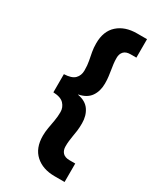

<svg xmlns="http://www.w3.org/2000/svg" viewBox="-244 -893 975 1162"><g transform="rotate(30 243.5 -312.0)"><path d="M350 187Q267 187 216.5 141.5Q166 96 166 10Q166 -17 171 -45.5Q176 -74 181.5 -104.5Q187 -135 187 -167Q187 -199 165 -223Q143 -247 90 -249V-376Q143 -378 165 -400Q187 -422 187 -458Q187 -494 181.5 -522Q176 -550 171 -577Q166 -604 166 -636Q166 -721 216.5 -766Q267 -811 350 -811H420V-682H380Q348 -682 332.5 -665.5Q317 -649 317 -621Q317 -598 319.5 -579Q322 -560 325 -542Q328 -522 331 -500.5Q334 -479 334 -451Q334 -398 308.5 -361Q283 -324 227 -313V-311Q283 -301 308.5 -263.5Q334 -226 334 -173Q334 -144 331 -120.5Q328 -97 324 -76Q321 -58 319 -40.5Q317 -23 317 -3Q317 25 332.5 41.5Q348 58 380 58H420V187Z"/></g></svg>

Font: Rethink Sans ExtraBold
Style: Regular
Weight: 800
Designer: The Rethink Sans project authors (Hans Thiessen). DM Sans designed by Colophon Foundry.
Foundry: Rethink Communications LLC
Version: Version 1.001